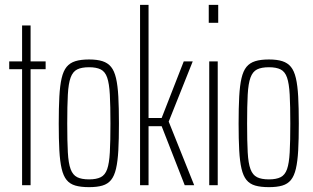

<svg xmlns="http://www.w3.org/2000/svg" viewBox="-20 -763 1288 791"><path d="M71 0V-478H18V-510H71V-658H106V-510H168V-478H106V0Z M347 8Q313 8 290.5 1.5Q268 -5 254.5 -21.5Q241 -38 234 -68Q227 -98 224.5 -143.5Q222 -189 222 -254Q222 -319 224.5 -365Q227 -411 234 -441Q241 -471 254.5 -487.5Q268 -504 290.5 -511Q313 -518 347 -518Q380 -518 402 -511Q424 -504 437.5 -487.5Q451 -471 458 -441Q465 -411 467.5 -365Q470 -319 470 -254Q470 -189 467.5 -143.5Q465 -98 458 -68Q451 -38 437.5 -21.5Q424 -5 402 1.5Q380 8 347 8ZM347 -24Q377 -24 395 -33Q413 -42 421.5 -66Q430 -90 432.5 -135.5Q435 -181 435 -254Q435 -327 432.5 -373Q430 -419 421.5 -443.5Q413 -468 395 -477Q377 -486 347 -486Q316 -486 298 -477Q280 -468 271 -443.5Q262 -419 259.5 -373Q257 -327 257 -254Q257 -181 259.5 -135.5Q262 -90 271 -66Q280 -42 298 -33Q316 -24 347 -24Z M557 0V-743H592V-277H646L737 -510H774L675 -262L780 0H741L646 -243H592V0Z M840 -669V-743H879V-669ZM842 0V-510H877V0Z M1088 8Q1054 8 1031.5 1.5Q1009 -5 995.5 -21.5Q982 -38 975 -68Q968 -98 965.5 -143.5Q963 -189 963 -254Q963 -319 965.5 -365Q968 -411 975 -441Q982 -471 995.5 -487.5Q1009 -504 1031.5 -511Q1054 -518 1088 -518Q1121 -518 1143 -511Q1165 -504 1178.5 -487.5Q1192 -471 1199 -441Q1206 -411 1208.5 -365Q1211 -319 1211 -254Q1211 -189 1208.5 -143.5Q1206 -98 1199 -68Q1192 -38 1178.5 -21.5Q1165 -5 1143 1.5Q1121 8 1088 8ZM1088 -24Q1118 -24 1136 -33Q1154 -42 1162.5 -66Q1171 -90 1173.5 -135.5Q1176 -181 1176 -254Q1176 -327 1173.5 -373Q1171 -419 1162.5 -443.5Q1154 -468 1136 -477Q1118 -486 1088 -486Q1057 -486 1039 -477Q1021 -468 1012 -443.5Q1003 -419 1000.5 -373Q998 -327 998 -254Q998 -181 1000.5 -135.5Q1003 -90 1012 -66Q1021 -42 1039 -33Q1057 -24 1088 -24Z"/></svg>

Font: Saira UltraCondensed Thin
Style: Regular
Weight: 250
Width: 1
Designer: Hector Gatti with collaboration of the Omnibus-Type team
Foundry: Omnibus-Type
Version: Version 1.101